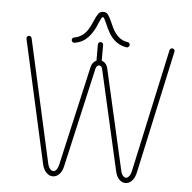

<svg xmlns="http://www.w3.org/2000/svg" viewBox="-54 -829 890 890"><g transform="rotate(5 391.0 -384.5)"><path d="M58.6 -634.8Q63 -634.8 66.2 -631.8Q69.3 -628.9 70.3 -625L197.8 -52.7Q201.7 -36.6 209 -28.3Q216.3 -20 223.6 -20Q231.4 -20 238.3 -28.1Q245.1 -36.1 249 -52.7L354 -514.6Q356.4 -526.4 363.3 -535.2Q370.1 -543.9 378.9 -547.9V-622.6Q378.9 -627.9 382.6 -631.3Q386.2 -634.8 391.1 -634.8Q396.5 -634.8 399.9 -631.3Q403.3 -627.9 403.3 -622.6V-549.3Q413.6 -546.4 421.4 -537.4Q429.2 -528.3 432.1 -514.6L537.1 -52.7Q540.5 -35.6 547.6 -27.1Q554.7 -18.6 562 -18.6Q569.3 -18.6 576.4 -27.1Q583.5 -35.6 587.4 -52.7L711.9 -625Q712.9 -628.9 716.1 -631.8Q719.2 -634.8 723.6 -634.8Q729.5 -634.8 733.2 -630.4Q736.8 -626 735.4 -620.1L610.8 -47.9Q605.5 -22.5 592 -8.3Q578.6 5.9 562 5.9Q544.9 5.9 531.7 -8.3Q518.6 -22.5 513.7 -47.9L408.7 -509.8Q404.8 -526.4 393.1 -526.4Q388.2 -526.4 383.8 -522.2Q379.4 -518.1 377.4 -509.8L272.5 -47.9Q267.1 -22.9 253.9 -9.3Q240.7 4.4 223.6 4.4Q207 4.4 193.4 -9.5Q179.7 -23.4 174.3 -47.9L46.9 -620.1Q45.4 -626 49.1 -630.4Q52.7 -634.8 58.6 -634.8ZM525.9 -633.3Q525.9 -627.9 521.5 -624Q517.1 -620.1 511.7 -621.1Q460 -629.4 430.2 -678.7Q419.9 -695.3 407.2 -725.6Q400.9 -739.7 397.7 -745.4Q394.5 -751 391.1 -751Q387.7 -751 384.5 -745.4Q381.3 -739.7 375.5 -726.6Q371.1 -715.3 364.7 -701.9Q358.4 -688.5 350.6 -676.8Q336.9 -654.8 317.9 -640.4Q298.8 -626 270.5 -621.1Q265.1 -620.1 260.7 -624Q256.3 -627.9 256.3 -633.3Q256.3 -637.7 259.3 -641.4Q262.2 -645 266.6 -645.5Q306.2 -651.9 330.1 -689.5Q338.9 -703.1 350.1 -730Q360.4 -753.9 368.4 -764.6Q376.5 -775.4 391.1 -775.4Q405.8 -775.4 413.8 -764.4Q421.9 -753.4 432.6 -728.5Q442.4 -705.6 450.7 -691.4Q462.4 -672.9 477.8 -660.9Q493.2 -648.9 515.6 -645.5Q520.5 -645 523.2 -641.4Q525.9 -637.7 525.9 -633.3Z"/></g></svg>

Font: Velvelyne Light
Style: Regular
Weight: 200
Designer: Manon Van der Borght et Mariel Nils
Foundry: Velvetyne
Version: Version 1.070